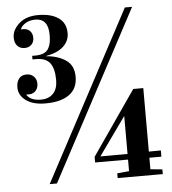

<svg xmlns="http://www.w3.org/2000/svg" viewBox="-52 -761 725 809"><g transform="rotate(-5 311.0 -357.0)"><path d="M125.5 0 505.9 -713.9H536.6L156.2 0ZM25.4 -417.5Q25.4 -441.4 36.6 -455.1Q47.9 -468.8 68.4 -468.8Q87.4 -468.8 99.1 -456.8Q110.8 -444.8 110.8 -426.8Q110.8 -405.8 97.7 -393.8Q84.5 -381.8 60.5 -384.8V-383.3Q76.7 -357.9 119.6 -357.9Q153.3 -357.9 172.1 -377.7Q190.9 -397.5 190.9 -434.6Q190.9 -482.9 173.3 -506.3Q155.8 -529.8 113.8 -529.8H99.1V-544.9H113.3Q133.8 -544.9 147.7 -551Q161.6 -557.1 168.5 -569.1Q175.3 -581.1 177.7 -594.5Q180.2 -607.9 180.2 -626.5Q180.2 -695.8 125.5 -695.8Q100.6 -695.8 83.3 -684.8Q65.9 -673.8 62 -660.6V-659.7Q85 -662.6 97.7 -651.4Q110.4 -640.1 110.4 -619.6Q110.4 -602.5 99.6 -591.6Q88.9 -580.6 70.8 -580.6Q50.8 -580.6 39.6 -593.3Q28.3 -606 28.3 -628.4Q28.3 -660.2 57.9 -687Q87.4 -713.9 139.2 -713.9Q193.4 -713.9 224.9 -691.9Q256.3 -669.9 256.3 -627.4Q256.3 -594.2 231.2 -571Q206.1 -547.9 157.7 -539.1V-538.1Q208 -534.2 241 -511.5Q273.9 -488.8 273.9 -441.4Q273.9 -391.1 238.3 -365.7Q202.6 -340.3 137.7 -340.3Q85.4 -340.3 55.4 -362.3Q25.4 -384.3 25.4 -417.5ZM125.5 0 505.9 -713.9H536.6L156.2 0ZM324.2 -74.2V-98.1L511.2 -368.7H553.7V-100.1L604.5 -100.6V-74.2H553.7V-25.4L604 -20.5V-0.5H413.1V-20.5L463.4 -25.4V-74.2ZM349.1 -97.7 463.4 -98.1V-257.3H462.4L349.1 -98.6Z"/></g></svg>

Font: Vidaloka
Style: Regular
Weight: 400
Designer: Cyreal (www.cyreal.org)
Foundry: Cyreal (www.cyreal.org)
Version: Version 1.011